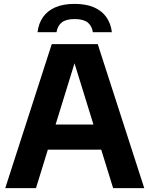

<svg xmlns="http://www.w3.org/2000/svg" viewBox="-20 -967 768 987"><path d="M7 0 246 -740H482.5L721.5 0H561.5L354.5 -669H371.5L165 0ZM173 -197.5 208 -327H520L554.5 -197.5ZM173 -801.5Q178 -845.5 200.5 -878.2Q223 -911 263.5 -929Q304 -947 363.5 -947Q423 -947 463.8 -929Q504.5 -911 527.2 -878.2Q550 -845.5 555 -801.5H457.5Q452 -835 430 -852Q408 -869 363.5 -869Q320 -869 298 -852Q276 -835 270.5 -801.5Z"/></svg>

Font: Encode Sans SC
Style: Bold
Weight: 700
Version: Version 3.002